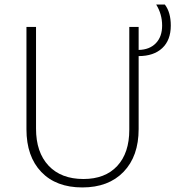

<svg xmlns="http://www.w3.org/2000/svg" viewBox="-20 -812 772 842"><path d="M96 -245V-694H138V-248Q138 -144 193 -85.5Q248 -27 346 -27Q441 -27 494 -84Q547 -141 547 -243V-694H588V-593Q636 -594 663.5 -622.5Q691 -651 691 -700Q691 -750 665 -792H703Q729 -758 729 -700Q729 -636 691.5 -601Q654 -566 588 -566V-246Q588 -127 522 -58.5Q456 10 341 10Q226 10 161 -58Q96 -126 96 -245Z"/></svg>

Font: Cantarell Light
Style: Regular
Weight: 300
Designer: Dave Crossland, Nikolaus Waxweiler, Florian Fecher, Jacques Le Bailly, Eben Sorkin, Alexei Vanyashin, Alexios Zavras, Em
Version: Version 0.303